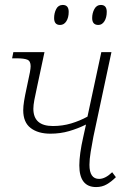

<svg xmlns="http://www.w3.org/2000/svg" viewBox="-20 -747 523 777"><path d="M184 -206Q134 -206 104 -229Q74 -252 74 -301Q74 -317 77.5 -338.5Q81 -360 88 -392Q98 -437 101 -454Q104 -471 104 -479Q104 -500 90.5 -505.5Q77 -511 47 -511H29L34 -536H160L131 -400Q123 -364 119 -342.5Q115 -321 115 -307Q115 -237 194 -237Q233 -237 268 -247.5Q303 -258 334 -275L390 -536H431L358 -194Q352 -163 347 -132.5Q342 -102 342 -80Q342 -23 381 -23Q406 -23 434 -50L449 -30Q431 -12 412 -1Q393 10 369 10Q301 10 301 -78Q301 -100 305 -129Q309 -158 317 -193L328 -243Q296 -227 260 -216.5Q224 -206 184 -206ZM378 -646Q353 -646 353 -674Q353 -694 362 -710.5Q371 -727 388 -727Q412 -727 412 -699Q412 -676 402.5 -661Q393 -646 378 -646ZM223 -646Q199 -646 199 -674Q199 -694 207.5 -710.5Q216 -727 234 -727Q258 -727 258 -699Q258 -676 248.5 -661Q239 -646 223 -646Z"/></svg>

Font: Noto Serif SemiCondensed ExtraLight
Style: Italic
Weight: 200
Width: 4
Italic angle: -12°
Designer: Monotype Design Team
Foundry: Monotype Imaging Inc.
Version: Version 2.013